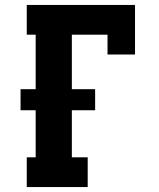

<svg xmlns="http://www.w3.org/2000/svg" viewBox="-20 -755 640 775"><path d="M88 0V-120H124V-310H63V-395H124V-615H88V-735H525V-535H414V-615H270V-395H364V-310H270V-120H334V0Z"/></svg>

Font: Iosevka Etoile Heavy
Style: Regular
Weight: 900
Designer: Belleve Invis
Foundry: Belleve Invis
Version: Version 22.1.2; ttfautohint (v1.8.4)